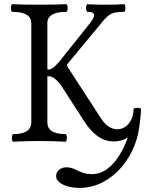

<svg xmlns="http://www.w3.org/2000/svg" viewBox="-20 -686 730 934"><path d="M252.9 170.9Q252.9 153.3 266.8 140.6Q280.8 127.9 303.2 127.9Q317.9 127.9 328.6 131.3Q339.4 134.8 355.5 142.6Q374.5 151.9 389.6 156.5Q404.8 161.1 427.2 161.1Q466.3 161.1 499.8 137Q533.2 112.8 558.6 72.8Q584 32.7 602.1 -17.6Q572.8 2 534.7 2Q489.7 2 454.8 -23.7Q419.9 -49.3 392.6 -91.8L281.7 -263.2Q266.6 -286.6 249.5 -300.8Q232.4 -314.9 218.8 -314.9H210.4V-90.8Q210.4 -33.7 298.3 -33.7Q302.7 -33.7 304.4 -24.4Q306.2 -15.1 304.4 -5.9Q302.7 3.4 298.3 3.4Q238.8 0 171.4 0Q104 0 44.4 3.4Q40 3.4 38.6 -5.9Q37.1 -15.1 38.8 -24.4Q40.5 -33.7 44.4 -33.7Q132.3 -33.7 132.3 -90.8V-572.3Q132.3 -600.6 109.4 -614.5Q86.4 -628.4 40 -628.4Q35.6 -628.4 33.7 -637.7Q31.7 -647 33.7 -656.2Q35.6 -665.5 40 -665.5Q95.2 -663.1 171.4 -663.1Q248 -663.1 302.2 -665.5Q306.6 -665.5 308.3 -656.2Q310.1 -647 308.3 -637.7Q306.6 -628.4 302.2 -628.4Q256.3 -628.4 233.4 -614.5Q210.4 -600.6 210.4 -572.3V-347.7H216.8Q228.5 -347.7 243.4 -360.6Q258.3 -373.5 271.5 -390.1L275.9 -395.5L418 -573.7Q439.9 -601.1 437.7 -614.7Q435.5 -628.4 405.8 -628.4Q401.4 -628.4 399.7 -637.7Q397.9 -647 399.7 -656.2Q401.4 -665.5 405.8 -665.5Q442.9 -663.1 494.6 -663.1Q546.4 -663.1 583 -665.5Q587.4 -665.5 589.4 -656.2Q591.3 -647 589.4 -637.7Q587.4 -628.4 583 -628.4Q556.2 -628.4 539.8 -625Q523.4 -621.6 510.5 -612.5Q497.6 -603.5 483.4 -586.4L310.1 -377Q306.2 -372.6 306.4 -368.2Q306.6 -363.8 310.1 -358.4L471.2 -110.4Q489.3 -82.5 509.5 -69.8Q529.8 -57.1 550.3 -57.1Q571.8 -57.1 589.8 -69.6Q607.9 -82 618.7 -104.5Q629.4 -127 629.4 -154.8Q629.4 -159.2 638.7 -160.9Q647.9 -162.6 657 -160.9Q666 -159.2 666 -154.8Q666 -141.1 662.8 -111.3Q659.7 -81.5 656.2 -60.1Q645 15.1 604.2 81.5Q563.5 147.9 501.2 188Q439 228 367.2 228Q335.4 228 309.1 220.5Q282.7 212.9 267.8 200Q252.9 187 252.9 170.9Z"/></svg>

Font: Junicode Two Beta VF
Style: Regular
Weight: 400
Designer: Peter S. Baker
Foundry: Briery Creek Software
Version: Version 1.031 beta; ttfautohint (v1.8.1.43-b0c9)